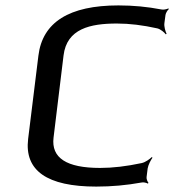

<svg xmlns="http://www.w3.org/2000/svg" viewBox="-20 -680 644 710"><path d="M412 -593C459 -593 508 -587 562 -575C574 -572 588 -560 593 -553L596 -555C592 -563 586 -582 588 -595L592 -625C593 -632 600 -643 604 -646L603 -649C597 -646 584 -643 577 -645C525 -655 473 -660 418 -660C236 -660 137 -598 122 -474L84 -166C70 -49 154 10 336 10C393 10 448 5 503 -5C510 -7 522 -4 527 -1L529 -4C526 -7 521 -18 522 -25L526 -57C528 -70 538 -89 544 -97L541 -99C534 -92 518 -80 504 -77C448 -65 397 -59 350 -59C226 -59 169 -96 178 -171L215 -475C227 -574 314 -593 412 -593Z"/></svg>

Font: Gamestation Storm Oblique 
Style: Italic
Weight: 400
Designer: Jonas Hecksher
Foundry: Jonas Hecksher, Playtypeª, e-types AS
Version: Version 1.003